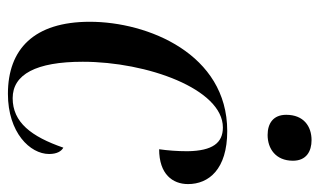

<svg xmlns="http://www.w3.org/2000/svg" viewBox="-181 -616 807 485"><g transform="rotate(90 222.5 -373.5)"><path d="M321 -646C355 -646 386 -666 386 -710C386 -744 362 -757 334 -757C299 -757 270 -737 270 -693C270 -660 292 -646 321 -646ZM217 10C315 10 369 -46 369 -94C369 -114 362 -125 353 -130C325 -49 289 -2 228 -2C168 -2 136 -61 136 -179C136 -342 205 -533 302 -533C341 -533 361 -507 362 -444C362 -417 360 -393 357 -372C420 -372 445 -406 445 -445C445 -497 408 -544 311 -544C116 -544 35 -343 35 -197C35 -56 104 10 217 10Z"/></g></svg>

Font: Noto Serif Display Condensed Medium
Style: Italic
Weight: 500
Width: 3
Italic angle: -12°
Designer: Monotype Design Team
Foundry: Monotype Imaging Inc.
Version: Version 2.009